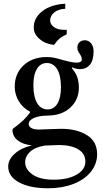

<svg xmlns="http://www.w3.org/2000/svg" viewBox="-20 -750 552 1030"><path d="M501 77Q501 130 467 172Q433 214 373 237Q313 260 238 260Q141 260 82.5 228.5Q24 197 24 143Q24 106 59 74.5Q94 43 151 30Q103 25 75 3Q47 -19 47 -53Q47 -59 54 -63Q84 -85 104.5 -104.5Q125 -124 141 -146V-151Q102 -171 80.5 -207.5Q59 -244 59 -285Q59 -355 106.5 -399.5Q154 -444 232 -444Q252 -444 271.5 -440Q291 -436 321 -427Q367 -414 391 -414Q419 -414 419 -431Q419 -445 407 -462Q395 -479 395 -494Q395 -513 406.5 -523.5Q418 -534 435 -534Q456 -534 469 -517Q482 -500 482 -475Q482 -426 462 -402.5Q442 -379 410 -379Q387 -379 366 -389V-384Q386 -360 394.5 -336Q403 -312 403 -279Q403 -216 358 -173.5Q313 -131 237 -130Q187 -129 160.5 -116.5Q134 -104 134 -85Q134 -71 148.5 -63Q163 -55 189 -55Q204 -55 242 -57Q286 -59 307 -59Q392 -59 446.5 -25Q501 9 501 77ZM159 -293Q159 -232 179 -197.5Q199 -163 235 -163Q269 -163 288 -194Q307 -225 307 -283Q307 -344 287 -378Q267 -412 231 -412Q198 -412 178.5 -381Q159 -350 159 -293ZM438 117Q438 74 399.5 51Q361 28 296 28Q281 28 245 30L219 31Q167 40 141 64.5Q115 89 115 120Q115 159 155 186.5Q195 214 267 214Q344 214 391 187Q438 160 438 117ZM330 -703Q292 -701 270.5 -683Q249 -665 249 -640Q249 -620 269 -605Q289 -590 324 -590H338V-566Q314 -555 299 -542.5Q284 -530 270 -509Q223 -514 192 -541Q161 -568 161 -602Q161 -654 207 -690Q253 -726 330 -730Z"/></svg>

Font: Ibarra Real Nova SemiBold
Style: Regular
Weight: 600
Designer: Jose Maria Ribagorda & Octavio Pardo
Foundry: Jose Maria Ribagorda
Version: Version 1.014